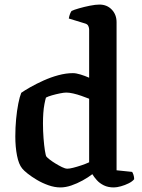

<svg xmlns="http://www.w3.org/2000/svg" viewBox="-20 -820 622 840"><path d="M244 0Q219 0 192 -9.5Q165 -19 141.5 -33Q118 -47 101 -60.5Q84 -74 77 -83Q62 -101 54.5 -139Q47 -177 47 -223Q47 -262 50.5 -299Q54 -336 60 -366.5Q66 -397 73 -414Q87 -424 112.5 -438.5Q138 -453 170 -467.5Q202 -482 235.5 -491Q269 -500 299 -500Q313 -500 332.5 -494Q352 -488 370 -480V-691Q370 -698 366.5 -706Q363 -714 353 -717L281 -739Q283 -751 286.5 -759.5Q290 -768 293 -772Q303 -777 325.5 -783.5Q348 -790 373 -795Q398 -800 415 -800Q448 -800 469 -778Q490 -756 490 -723V-75L558 -68Q561 -64 564 -55Q567 -46 567 -36Q559 -26 543 -18Q527 -10 509 -5Q491 0 478 0Q453 0 434.5 -9Q416 -18 403.5 -32Q391 -46 384 -58Q366 -44 341.5 -30.5Q317 -17 292 -8.5Q267 0 244 0ZM275 -82Q284 -82 300 -86Q316 -90 335.5 -96.5Q355 -103 370 -110V-388Q355 -394 336.5 -400.5Q318 -407 300.5 -411Q283 -415 270 -415Q260 -415 242.5 -411.5Q225 -408 207.5 -403Q190 -398 181 -393Q178 -383 174.5 -365Q171 -347 169.5 -325Q168 -303 168 -280Q168 -247 170.5 -215Q173 -183 176.5 -161Q180 -139 183 -135Q187 -130 198 -121.5Q209 -113 223 -104.5Q237 -96 251 -89Q265 -82 275 -82Z"/></svg>

Font: Texturina Medium 12pt SemiBold
Style: Regular
Weight: 600
Version: Version 1.002